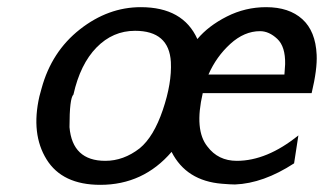

<svg xmlns="http://www.w3.org/2000/svg" viewBox="-20 -507 904 536"><path d="M90 -238Q95 -257 96 -260Q124 -363 203 -425Q282 -487 373 -487Q491 -487 531 -398Q562 -435 613.5 -461Q665 -487 723 -487Q787 -487 824 -453.5Q861 -420 864 -354Q866 -314 850 -247H546Q522 -144 559 -98Q589 -58 641 -58Q725 -58 813 -129L801 -51Q715 5 636 8Q624 8 600 6Q500 -2 459 -83Q380 9 260 9Q154 9 110 -62Q66 -133 90 -238ZM185 -243Q174 -233 174 -152Q182 -58 274 -58Q325 -58 370 -93Q409 -125 434.5 -200Q460 -275 457 -334Q452 -421 357 -421Q295 -421 249.5 -374.5Q204 -328 185 -243ZM562 -299H774Q774 -302 775 -313Q776 -324 776 -328Q777 -377 754 -398.5Q731 -420 706 -420Q662 -420 623 -384.5Q584 -349 562 -299Z"/></svg>

Font: Coval
Style: Italic
Weight: 400
Foundry: Context Ltd
Version: Version 001.000